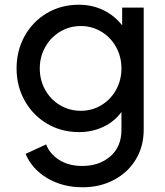

<svg xmlns="http://www.w3.org/2000/svg" viewBox="-20 -571 699 811"><path d="M88 79 175 39Q190 79 230 104.5Q270 130 328 130Q399 130 446 89.5Q493 49 493 -23V-98Q463 -57 416 -35Q369 -13 314 -13Q239 -13 179 -48.5Q119 -84 84.5 -145.5Q50 -207 50 -282Q50 -357 84 -418.5Q118 -480 178 -515.5Q238 -551 313 -551Q369 -551 416 -528.5Q463 -506 496 -464V-539H587V-23Q587 47 554 102Q521 157 462 188.5Q403 220 329 220Q244 220 179.5 181.5Q115 143 88 79ZM322 -103Q369 -103 408.5 -127Q448 -151 470.5 -192Q493 -233 493 -282Q493 -331 470.5 -372Q448 -413 408.5 -437Q369 -461 322 -461Q273 -461 233.5 -437Q194 -413 171 -372Q148 -331 148 -282Q148 -233 170.5 -192Q193 -151 233 -127Q273 -103 322 -103Z"/></svg>

Font: Eudoxus Sans Medium
Style: Regular
Weight: 500
Designer: Stijn de Vries
Foundry: tokotype
Version: Version 2.005